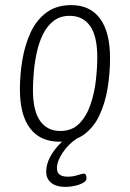

<svg xmlns="http://www.w3.org/2000/svg" viewBox="-20 -549 510 752"><path d="M213 6Q138 6 98 -46Q58 -98 58 -199Q58 -258 68 -316.5Q78 -375 100.5 -423Q123 -471 162 -500Q201 -529 259 -529Q333 -529 372 -476Q411 -423 411 -321Q411 -262 401.5 -204Q392 -146 370 -98.5Q348 -51 309.5 -22.5Q271 6 213 6ZM216 -36Q262 -36 290.5 -65Q319 -94 334.5 -139.5Q350 -185 355.5 -234.5Q361 -284 361 -325Q361 -407 333 -447Q305 -487 253 -487Q216 -487 190.5 -467.5Q165 -448 149 -416Q133 -384 124.5 -345.5Q116 -307 112.5 -268Q109 -229 109 -197Q109 -115 137 -75.5Q165 -36 216 -36ZM237 183Q200 183 180.5 167Q161 151 161 124Q161 85 189 45Q217 5 263 -25L283 -8Q247 16 225 49.5Q203 83 203 110Q203 143 245 143Q265 143 284 137Q303 131 309 131Q314 131 316.5 136.5Q319 142 319 149Q319 160 305 167.5Q291 175 272 179Q253 183 237 183Z"/></svg>

Font: Asap Condensed Condensed ExtraLight
Style: Italic
Weight: 200
Width: 3
Italic angle: -6°
Designer: Pablo Cosgaya
Foundry: Omnibus-Type
Version: Version 3.001; ttfautohint (v1.8.4.7-5d5b)